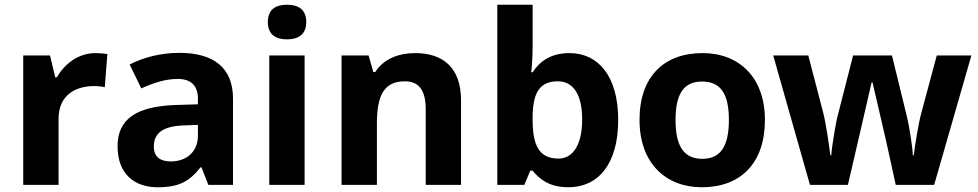

<svg xmlns="http://www.w3.org/2000/svg" viewBox="-20 -780 4128 810"><path d="M383 -556C310 -556 252 -510 220 -454H213L191 -546H78V0H227V-278C227 -381 301 -417 378 -417C391 -417 412 -415 422 -412L433 -552C421 -554 398 -556 383 -556Z M736 -557C659 -557 585 -538 527 -508L576 -407C627 -430 677 -447 730 -447C783 -447 815 -421 815 -364V-340L720 -337C557 -331 476 -279 476 -163C476 -45 548 10 645 10C736 10 779 -15 826 -74H830L859 0H963V-364C963 -494 882 -557 736 -557ZM757 -251 815 -253V-208C815 -138 765 -99 701 -99C658 -99 629 -116 629 -162C629 -214 661 -248 757 -251Z M1191 -760C1146 -760 1110 -743 1110 -687C1110 -632 1146 -614 1191 -614C1235 -614 1272 -632 1272 -687C1272 -743 1235 -760 1191 -760ZM1265 -546H1116V0H1265Z M1731 -556C1663 -556 1598 -532 1563 -476H1555L1535 -546H1421V0H1570V-257C1570 -373 1597 -437 1688 -437C1749 -437 1776 -397 1776 -319V0H1925V-356C1925 -496 1848 -556 1731 -556Z M2227 -583V-760H2078V0H2192L2217 -60H2227C2256 -24 2298 10 2378 10C2503 10 2588 -87 2588 -274C2588 -459 2504 -556 2382 -556C2303 -556 2256 -520 2227 -475H2221C2224 -497 2227 -542 2227 -583ZM2334 -437C2397 -437 2436 -383 2436 -276C2436 -169 2397 -111 2336 -111C2253 -111 2227 -169 2227 -275V-291C2229 -389 2256 -437 2334 -437Z M3207 -274C3207 -455 3097 -556 2944 -556C2779 -556 2678 -455 2678 -274C2678 -92 2788 10 2941 10C3105 10 3207 -92 3207 -274ZM2830 -274C2830 -382 2863 -436 2942 -436C3022 -436 3055 -382 3055 -274C3055 -166 3022 -110 2943 -110C2863 -110 2830 -166 2830 -274Z M3717 -191 3759 0H3921L4078 -546H3932L3867 -304C3853 -253 3839 -158 3835 -125H3831C3830 -162 3814 -256 3807 -284L3743 -546H3579L3512 -284C3507 -264 3489 -163 3487 -125H3483C3478 -163 3466 -253 3453 -304L3390 -546H3242L3397 0H3557L3601 -189C3612 -236 3648 -392 3657 -432H3661C3670 -392 3707 -236 3717 -191Z"/></svg>

Font: Noto Sans Javanese
Style: Bold
Weight: 700
Designer: Monotype Design Team
Foundry: Monotype Imaging Inc.
Version: Version 2.005